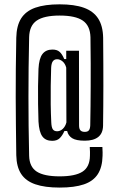

<svg xmlns="http://www.w3.org/2000/svg" viewBox="-20 -739 547 881"><path d="M253.7 121.7Q185.7 121.7 142 106.6Q98.3 91.6 77 59Q55.8 26.4 54.7 -26.5Q53.7 -98.4 53 -163.8Q52.3 -229.2 52.1 -293.3Q51.9 -357.3 52.6 -424.1Q53.3 -490.8 54.7 -565.9Q55.8 -620.8 77 -654.5Q98.3 -688.2 142 -703.7Q185.7 -719.1 253.7 -719.1Q321.3 -719.1 364.9 -703.5Q408.6 -687.8 430.4 -654.1Q452.3 -620.3 453.3 -565.3Q454 -500.2 454.1 -446.2Q454.3 -392.1 454.3 -345Q454.3 -297.8 453.9 -253.2Q453.6 -208.7 452.9 -162.1Q452.1 -127.1 430.6 -110.3Q409.1 -93.4 369.1 -93.4Q329.4 -93.4 311.1 -104.9Q292.9 -116.4 288.1 -137.9H275.6Q266.1 -116.5 253.8 -104.7Q241.5 -92.8 219.5 -92.8Q189.3 -92.8 174.3 -113.2Q159.3 -133.5 156.6 -181.4Q155.4 -219.5 154.7 -261Q154.1 -302.6 154.6 -343.9Q155.2 -385.3 156.6 -423Q159 -470.4 174.7 -491Q190.5 -511.6 220.7 -511.6Q241.7 -511.6 253.4 -501.2Q265.2 -490.9 274.8 -467.9H283.9V-506.2H342.4L342.8 -163.5Q342.8 -147.5 349.2 -140.7Q355.5 -133.9 369.1 -133.9Q381.9 -133.9 387.6 -140.7Q393.4 -147.6 394.1 -163.7Q394.9 -205.4 395.4 -249.6Q395.8 -293.8 396.1 -342.9Q396.3 -391.9 396.2 -447.7Q396 -503.4 395.1 -568.3Q393.6 -621.3 360 -644.4Q326.4 -667.6 253.7 -667.6Q182.2 -667.6 148.6 -644.6Q115 -621.6 113.7 -568.3Q112.1 -496.3 111.3 -428.6Q110.6 -360.8 110.6 -294.9Q110.6 -229 111.3 -162Q112.1 -95 113.7 -23.9Q115 26.6 148.6 48.4Q182.3 70.2 253.7 70.2Q325.2 70.2 358.5 48.7Q391.9 27.2 392.7 -23.9Q393.1 -34.5 392.9 -41.8Q392.7 -49 391.9 -64.4H449.8Q450.6 -47.1 450.8 -39.8Q451 -32.5 450.6 -23.9Q449.4 28.4 428.5 60.5Q407.6 92.6 364.6 107.1Q321.7 121.7 253.7 121.7ZM242.1 -136.7Q256.2 -136.7 268 -147.6Q279.8 -158.6 284.7 -177.2L283.9 -428.6Q278.9 -447.3 267.1 -457.2Q255.3 -467.2 242.1 -467.2Q229.3 -467.2 222.5 -457.9Q215.7 -448.7 214.7 -427.6Q213.4 -388.2 212.8 -345.5Q212.1 -302.7 212.7 -259.9Q213.3 -217.1 215.3 -176.8Q216.3 -154.3 222.5 -145.5Q228.7 -136.7 242.1 -136.7Z"/></svg>

Font: Big Shoulders Thin
Style: Regular
Weight: 100
Designer: Patric King
Foundry: XO Type Co
Version: Version 2.002